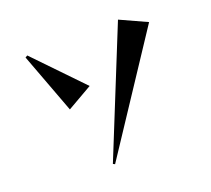

<svg xmlns="http://www.w3.org/2000/svg" viewBox="-134 -910 1269 1156"><g transform="rotate(-20 500.0 -332.0)"><path d="M403 68 729 -738 900 -660 415 74ZM272 -329 128 -714 142 -722 432 -421Z"/></g></svg>

Font: Reggae One
Style: Regular
Weight: 400
Designer: Fontworks Inc.
Foundry: Fontworks Inc.
Version: Version 1.100